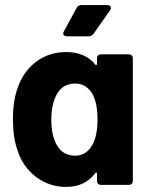

<svg xmlns="http://www.w3.org/2000/svg" viewBox="-20 -728 595 756"><path d="M379 -514H486Q503 -514 503 -497V-17Q503 0 486 0H379Q362 0 362 -17V-44Q362 -48 359.5 -48.5Q357 -49 355 -46Q314 8 241 8Q173 8 120.5 -32.5Q68 -73 48 -139Q31 -187 31 -259Q31 -333 50 -383Q72 -447 122.5 -485Q173 -523 241 -523Q315 -523 355 -474Q357 -471 359.5 -472Q362 -473 362 -477V-497Q362 -514 379 -514ZM364 -257Q364 -323 343 -360Q318 -399 276 -399Q230 -399 206 -361Q182 -321 182 -256Q182 -197 203 -158Q227 -115 276 -115Q320 -115 344 -158Q364 -195 364 -257ZM229 -596Q229 -601 232 -605L281 -696Q287 -708 301 -708H402Q409 -708 413 -705Q417 -702 417 -697Q417 -692 413 -687L349 -596Q341 -585 328 -585H244Q229 -585 229 -596Z"/></svg>

Font: Barlow
Style: Bold
Weight: 700
Designer: Jeremy Tribby
Foundry: Jeremy Tribby
Version: Version 1.101 August 23, 2024